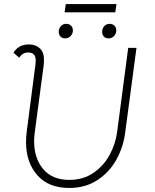

<svg xmlns="http://www.w3.org/2000/svg" viewBox="-20 -921 767 951"><path d="M109 -217Q109 -241 112 -266L156 -605Q157 -611 157 -621Q157 -661 120 -661Q91 -661 75 -635L47 -660Q72 -701 123 -701Q157 -701 177.5 -681.5Q198 -662 198 -624Q198 -610 197 -603L152 -264Q149 -242 149 -221Q149 -137 194 -83.5Q239 -30 323 -30Q392 -30 442.5 -64.5Q493 -99 522.5 -153Q552 -207 560 -266L615 -684H656L600 -264Q591 -193 556.5 -130.5Q522 -68 462.5 -29Q403 10 323 10Q220 10 164.5 -53.5Q109 -117 109 -217ZM271 -763Q271 -780 281.5 -791.5Q292 -803 308 -803Q322 -803 331.5 -794Q341 -785 341 -771Q341 -754 330 -742.5Q319 -731 303 -731Q288 -731 279.5 -740Q271 -749 271 -763ZM486 -763Q486 -780 496.5 -791.5Q507 -803 523 -803Q537 -803 546.5 -794Q556 -785 556 -771Q556 -754 545 -742.5Q534 -731 518 -731Q503 -731 494.5 -740Q486 -749 486 -763ZM306 -901H557L551 -860H300Z"/></svg>

Font: Bellota Light
Style: Italic
Weight: 300
Italic angle: -7.5°
Designer: Kemie Guaida
Foundry: Kemie Guaida
Version: Version 4.001